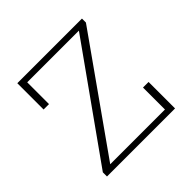

<svg xmlns="http://www.w3.org/2000/svg" viewBox="-138 -631 754 754"><g transform="rotate(-45 239.0 -254.0)"><path d="M46 -23 373 -483H86V-362H56V-508H415V-486L89 -25H393V-147H424V0H46Z"/></g></svg>

Font: IBM Plex Serif ExtraLight
Style: Regular
Weight: 200
Designer: Mike Abbink, Paul van der Laan, Pieter van Rosmalen
Foundry: Bold Monday
Version: Version 2.5